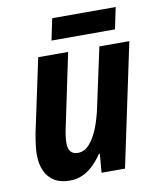

<svg xmlns="http://www.w3.org/2000/svg" viewBox="-81 -767 690 839"><g transform="rotate(-10 264.0 -347.0)"><path d="M161.6 9.8Q120.6 9.8 93.3 -6.8Q65.9 -23.4 52 -54.2Q38.1 -85 38.1 -127Q38.1 -145 41.3 -170.7Q44.4 -196.3 49.3 -221.7L118.2 -545.4H251L183.6 -224.1Q179.2 -204.6 176.8 -186.8Q174.3 -168.9 174.3 -154.8Q174.3 -129.4 184.8 -116.5Q195.3 -103.5 217.3 -103.5Q245.6 -103.5 267.8 -127.9Q290 -152.3 306.9 -194.3Q323.7 -236.3 334.5 -289.6L389.6 -545.4H522.5L407.2 0H303.2L310.1 -83.5H306.2Q287.6 -55.7 265.9 -34.7Q244.1 -13.7 218.3 -2Q192.4 9.8 161.6 9.8ZM188 -606.9 208 -702.6H489.7L469.7 -606.9Z"/></g></svg>

Font: Open Sans SemiCondensed
Style: Bold Italic
Weight: 700
Width: 4
Italic angle: -12°
Designer: Monotype Design Team
Foundry: Monotype Imaging Inc.
Version: Version 3.003